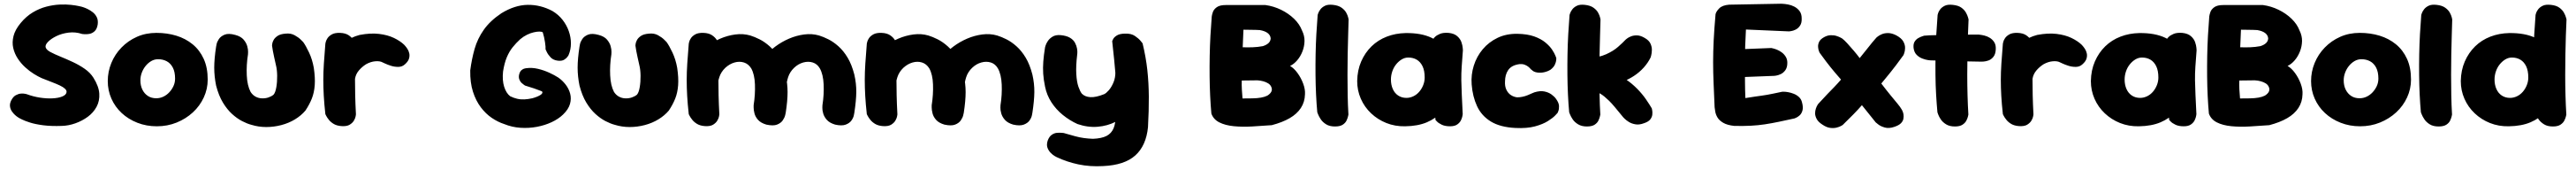

<svg xmlns="http://www.w3.org/2000/svg" viewBox="-20 -676 13817 910"><path d="M311 -2Q254 0 211.5 -5.5Q169 -11 141 -20Q113 -29 99 -36Q85 -43 85 -43Q85 -43 77.5 -47.5Q70 -52 60.5 -60.5Q51 -69 43 -81Q35 -93 33.5 -108Q32 -123 41 -140Q51 -159 65 -166.5Q79 -174 92 -175Q105 -176 114 -174Q123 -172 123 -172Q158 -159 194 -153.5Q230 -148 261.5 -149.5Q293 -151 314 -159.5Q335 -168 337 -183Q338 -192 328.5 -201Q319 -210 301 -218.5Q283 -227 258 -236.5Q233 -246 203 -258Q185 -266 161.5 -280.5Q138 -295 115 -316Q92 -337 75 -363Q58 -389 51 -419Q44 -449 52.5 -483Q61 -517 91 -553Q121 -589 156.5 -610Q192 -631 229 -640.5Q266 -650 300 -651.5Q334 -653 360.5 -650Q387 -647 402.5 -643.5Q418 -640 418 -640Q418 -640 427.5 -637Q437 -634 450.5 -627.5Q464 -621 477.5 -610.5Q491 -600 499 -584Q507 -568 504 -545Q500 -520 487 -508.5Q474 -497 459 -494.5Q444 -492 432.5 -493Q421 -494 421 -494Q385 -506 348.5 -501.5Q312 -497 283 -483Q254 -469 237.5 -452Q221 -435 225 -422Q229 -409 250.5 -397.5Q272 -386 304 -373Q336 -360 370.5 -344Q405 -328 434.5 -307.5Q464 -287 481 -260Q510 -214 512.5 -175Q515 -136 498 -104.5Q481 -73 451 -51Q421 -29 384.5 -16Q348 -3 311 -2Z M821 0Q765 0 716.5 -19Q668 -38 632.5 -71Q597 -104 577.5 -148Q558 -192 558 -242Q558 -292 577 -338.5Q596 -385 631.5 -421.5Q667 -458 714.5 -479Q762 -500 819 -500Q876 -500 925.5 -485Q975 -470 1013 -439Q1051 -408 1072.5 -361Q1094 -314 1094 -250Q1094 -200 1073 -154.5Q1052 -109 1014.5 -74.5Q977 -40 927.5 -20Q878 0 821 0ZM818 -150Q838 -150 856 -158.5Q874 -167 888 -182Q902 -197 910.5 -215.5Q919 -234 919 -255Q919 -291 907 -314Q895 -337 874.5 -348Q854 -359 828 -359Q808 -359 791 -349Q774 -339 761 -323Q748 -307 740.5 -287Q733 -267 733 -246Q733 -218 743.5 -196.5Q754 -175 773 -162.5Q792 -150 818 -150Z M1328 -8Q1305 -14 1278 -28Q1251 -42 1224.5 -66Q1198 -90 1175.5 -127Q1153 -164 1139 -218Q1129 -267 1129 -314Q1129 -361 1139 -426Q1139 -426 1141.5 -439Q1144 -452 1154 -467Q1164 -482 1185 -490.5Q1206 -499 1242 -489Q1272 -481 1286.5 -464Q1301 -447 1306 -429Q1311 -411 1310.5 -398Q1310 -385 1310 -385Q1301 -328 1303.5 -273Q1306 -218 1324 -184Q1335 -167 1351 -158.5Q1367 -150 1385.5 -149.5Q1404 -149 1420 -154.5Q1436 -160 1447 -169Q1457 -180 1462 -209Q1467 -238 1466.5 -271Q1466 -304 1460 -327Q1455 -351 1450.5 -369.5Q1446 -388 1443.5 -403.5Q1441 -419 1439 -432Q1439 -432 1440 -441Q1441 -450 1447.5 -462Q1454 -474 1469 -484Q1484 -494 1512 -496Q1539 -499 1560 -487.5Q1581 -476 1593.5 -463.5Q1606 -451 1606 -451Q1620 -432 1637.5 -395Q1655 -358 1663 -313Q1671 -259 1668 -219.5Q1665 -180 1652.5 -148.5Q1640 -117 1618 -84Q1595 -57 1562 -37Q1529 -17 1489 -6.5Q1449 4 1408 4Q1367 4 1328 -8Z M1799 -55Q1777 -53 1764.5 -67.5Q1752 -82 1747 -102Q1742 -122 1741 -137.5Q1740 -153 1740 -153Q1733 -183 1730.5 -200Q1728 -217 1729 -227Q1730 -237 1731 -245.5Q1732 -254 1732 -266Q1736 -325 1760 -371Q1784 -417 1823 -447Q1862 -477 1909 -489Q1967 -500 2013 -494.5Q2059 -489 2092.5 -473Q2126 -457 2147 -437Q2147 -437 2152.5 -431Q2158 -425 2165 -414.5Q2172 -404 2175 -390.5Q2178 -377 2173.5 -362Q2169 -347 2152 -332Q2137 -318 2116 -318Q2095 -318 2076.5 -324Q2058 -330 2045 -336Q2032 -342 2032 -342Q2018 -350 1993 -348Q1968 -346 1943 -332Q1921 -318 1904.5 -298.5Q1888 -279 1884 -254Q1882 -232 1880 -214Q1878 -196 1877.5 -179.5Q1877 -163 1877 -144.5Q1877 -126 1878 -104Q1878 -104 1872 -93Q1866 -82 1849 -70.5Q1832 -59 1799 -55ZM1811 -1Q1786 -3 1770 -12.5Q1754 -22 1744 -34.5Q1734 -47 1729.5 -56Q1725 -65 1725 -65Q1719 -119 1716.5 -163Q1714 -207 1714 -248Q1714 -289 1717 -335.5Q1720 -382 1725 -442Q1725 -442 1727 -451Q1729 -460 1736.5 -471.5Q1744 -483 1760 -492Q1776 -501 1804 -500Q1833 -499 1850.5 -487Q1868 -475 1876.5 -460Q1885 -445 1887.5 -433.5Q1890 -422 1890 -422Q1887 -374 1885.5 -333Q1884 -292 1884 -251.5Q1884 -211 1885 -165.5Q1886 -120 1889 -64Q1889 -64 1887.5 -54Q1886 -44 1878.5 -31Q1871 -18 1855.5 -8.5Q1840 1 1811 -1Z M2684 -12Q2650 -23 2617.5 -45Q2585 -67 2558.5 -102Q2532 -137 2516.5 -185.5Q2501 -234 2502 -299Q2510 -360 2525.5 -414.5Q2541 -469 2575 -517Q2609 -565 2669 -605Q2741 -649 2810 -650Q2879 -651 2943 -617Q2975 -598 2997 -570Q3019 -542 3030.5 -509.5Q3042 -477 3042 -443.5Q3042 -410 3029 -380Q3029 -380 3023.5 -372Q3018 -364 3006 -356.5Q2994 -349 2973 -351Q2947 -354 2933 -369Q2919 -384 2912.5 -398Q2906 -412 2906 -412Q2907 -423 2903 -450Q2899 -477 2891 -503Q2885 -507 2872.5 -507Q2860 -507 2842.5 -503Q2825 -499 2806.5 -490Q2788 -481 2770 -466Q2748 -446 2729.5 -423Q2711 -400 2698 -369Q2685 -338 2678 -293Q2673 -246 2684 -211.5Q2695 -177 2716 -161Q2734 -152 2753 -147.5Q2772 -143 2792.5 -144Q2813 -145 2835 -150Q2861 -157 2877.5 -167Q2894 -177 2887 -187Q2870 -194 2845 -202.5Q2820 -211 2796 -218Q2796 -218 2790 -222Q2784 -226 2777 -232.5Q2770 -239 2765.5 -250.5Q2761 -262 2764 -276Q2768 -293 2777 -300.5Q2786 -308 2794.5 -309.5Q2803 -311 2803 -311Q2834 -315 2865.5 -307.5Q2897 -300 2925.5 -287Q2954 -274 2974 -261Q2996 -246 3013.5 -223.5Q3031 -201 3038 -174.5Q3045 -148 3037 -119.5Q3029 -91 3000 -63Q2975 -39 2938.5 -22Q2902 -5 2859 3Q2816 11 2771 8Q2726 5 2684 -12Z M3277 -8Q3254 -14 3227 -28Q3200 -42 3173.5 -66Q3147 -90 3124.5 -127Q3102 -164 3088 -218Q3078 -267 3078 -314Q3078 -361 3088 -426Q3088 -426 3090.5 -439Q3093 -452 3103 -467Q3113 -482 3134 -490.5Q3155 -499 3191 -489Q3221 -481 3235.5 -464Q3250 -447 3255 -429Q3260 -411 3259.5 -398Q3259 -385 3259 -385Q3250 -328 3252.5 -273Q3255 -218 3273 -184Q3284 -167 3300 -158.5Q3316 -150 3334.5 -149.5Q3353 -149 3369 -154.5Q3385 -160 3396 -169Q3406 -180 3411 -209Q3416 -238 3415.5 -271Q3415 -304 3409 -327Q3404 -351 3399.5 -369.5Q3395 -388 3392.5 -403.5Q3390 -419 3388 -432Q3388 -432 3389 -441Q3390 -450 3396.5 -462Q3403 -474 3418 -484Q3433 -494 3461 -496Q3488 -499 3509 -487.5Q3530 -476 3542.5 -463.5Q3555 -451 3555 -451Q3569 -432 3586.5 -395Q3604 -358 3612 -313Q3620 -259 3617 -219.5Q3614 -180 3601.5 -148.5Q3589 -117 3567 -84Q3544 -57 3511 -37Q3478 -17 3438 -6.5Q3398 4 3357 4Q3316 4 3277 -8Z M4090 -9Q4060 -18 4045.5 -34.5Q4031 -51 4026.5 -69Q4022 -87 4022 -100Q4022 -113 4022 -113Q4031 -170 4029 -224Q4027 -278 4009 -310Q3994 -334 3970 -341.5Q3946 -349 3919.5 -341.5Q3893 -334 3870 -313Q3847 -291 3838 -263Q3829 -235 3827.5 -207Q3826 -179 3824 -159Q3824 -136 3823.5 -122.5Q3823 -109 3823.5 -100.5Q3824 -92 3823 -80Q3823 -80 3822.5 -72.5Q3822 -65 3817.5 -54.5Q3813 -44 3800.5 -36Q3788 -28 3763 -26Q3743 -25 3727 -36.5Q3711 -48 3702 -59Q3693 -70 3693 -70Q3684 -83 3682 -96.5Q3680 -110 3681 -130Q3682 -150 3679 -181Q3674 -221 3673 -247Q3672 -273 3676 -293Q3680 -313 3689 -331.5Q3698 -350 3714 -374Q3736 -402 3769.5 -427Q3803 -452 3842.5 -469Q3882 -486 3924 -491.5Q3966 -497 4004 -486Q4027 -479 4054 -465.5Q4081 -452 4108 -428Q4135 -404 4157 -367.5Q4179 -331 4193 -277Q4204 -229 4204 -183Q4204 -137 4194 -72Q4194 -72 4191 -59Q4188 -46 4178 -31.5Q4168 -17 4147.5 -9Q4127 -1 4090 -9ZM3760 -1Q3735 -3 3719 -12.5Q3703 -22 3693 -34.5Q3683 -47 3678.5 -56Q3674 -65 3674 -65Q3668 -119 3665.5 -163Q3663 -207 3663 -248Q3663 -289 3666 -335.5Q3669 -382 3674 -442Q3674 -442 3676 -451Q3678 -460 3685.5 -471.5Q3693 -483 3709 -492Q3725 -501 3753 -500Q3782 -499 3799.5 -487Q3817 -475 3825.5 -460Q3834 -445 3836.5 -433.5Q3839 -422 3839 -422Q3836 -374 3834.5 -333Q3833 -292 3833 -251.5Q3833 -211 3834 -165.5Q3835 -120 3838 -64Q3838 -64 3836.5 -54Q3835 -44 3827.5 -31Q3820 -18 3804.5 -8.5Q3789 1 3760 -1ZM4459 -9Q4429 -18 4414.5 -34.5Q4400 -51 4395 -69Q4390 -87 4390.5 -100Q4391 -113 4391 -113Q4400 -170 4397.5 -224Q4395 -278 4377 -310Q4363 -334 4339 -341.5Q4315 -349 4288 -341.5Q4261 -334 4239 -313Q4216 -291 4207 -263Q4198 -235 4196.5 -207Q4195 -179 4193 -159Q4193 -136 4192.5 -123.5Q4192 -111 4192 -103.5Q4192 -96 4190 -84Q4190 -84 4189.5 -76Q4189 -68 4184.5 -57.5Q4180 -47 4167.5 -38.5Q4155 -30 4131 -28Q4110 -27 4094.5 -38Q4079 -49 4070 -60.5Q4061 -72 4061 -72Q4053 -84 4051.5 -97.5Q4050 -111 4050 -131Q4050 -151 4049 -181Q4044 -221 4043 -247Q4042 -273 4045.5 -293Q4049 -313 4057.5 -331.5Q4066 -350 4082 -374Q4105 -402 4138.5 -427Q4172 -452 4211.5 -469Q4251 -486 4293 -491.5Q4335 -497 4373 -486Q4396 -479 4423 -465.5Q4450 -452 4477 -428Q4504 -404 4526 -367.5Q4548 -331 4562 -277Q4573 -229 4572.5 -183Q4572 -137 4562 -72Q4562 -72 4559.5 -59Q4557 -46 4547 -31.5Q4537 -17 4516 -9Q4495 -1 4459 -9Z M5045 -9Q5015 -18 5000.5 -34.5Q4986 -51 4981.5 -69Q4977 -87 4977 -100Q4977 -113 4977 -113Q4986 -170 4984 -224Q4982 -278 4964 -310Q4949 -334 4925 -341.5Q4901 -349 4874.5 -341.5Q4848 -334 4825 -313Q4802 -291 4793 -263Q4784 -235 4782.5 -207Q4781 -179 4779 -159Q4779 -136 4778.5 -122.5Q4778 -109 4778.5 -100.5Q4779 -92 4778 -80Q4778 -80 4777.5 -72.5Q4777 -65 4772.5 -54.5Q4768 -44 4755.5 -36Q4743 -28 4718 -26Q4698 -25 4682 -36.5Q4666 -48 4657 -59Q4648 -70 4648 -70Q4639 -83 4637 -96.5Q4635 -110 4636 -130Q4637 -150 4634 -181Q4629 -221 4628 -247Q4627 -273 4631 -293Q4635 -313 4644 -331.5Q4653 -350 4669 -374Q4691 -402 4724.5 -427Q4758 -452 4797.5 -469Q4837 -486 4879 -491.5Q4921 -497 4959 -486Q4982 -479 5009 -465.5Q5036 -452 5063 -428Q5090 -404 5112 -367.5Q5134 -331 5148 -277Q5159 -229 5159 -183Q5159 -137 5149 -72Q5149 -72 5146 -59Q5143 -46 5133 -31.5Q5123 -17 5102.5 -9Q5082 -1 5045 -9ZM4715 -1Q4690 -3 4674 -12.5Q4658 -22 4648 -34.5Q4638 -47 4633.5 -56Q4629 -65 4629 -65Q4623 -119 4620.5 -163Q4618 -207 4618 -248Q4618 -289 4621 -335.5Q4624 -382 4629 -442Q4629 -442 4631 -451Q4633 -460 4640.5 -471.5Q4648 -483 4664 -492Q4680 -501 4708 -500Q4737 -499 4754.5 -487Q4772 -475 4780.5 -460Q4789 -445 4791.5 -433.5Q4794 -422 4794 -422Q4791 -374 4789.5 -333Q4788 -292 4788 -251.5Q4788 -211 4789 -165.5Q4790 -120 4793 -64Q4793 -64 4791.5 -54Q4790 -44 4782.5 -31Q4775 -18 4759.5 -8.5Q4744 1 4715 -1ZM5414 -9Q5384 -18 5369.5 -34.5Q5355 -51 5350 -69Q5345 -87 5345.5 -100Q5346 -113 5346 -113Q5355 -170 5352.5 -224Q5350 -278 5332 -310Q5318 -334 5294 -341.5Q5270 -349 5243 -341.5Q5216 -334 5194 -313Q5171 -291 5162 -263Q5153 -235 5151.5 -207Q5150 -179 5148 -159Q5148 -136 5147.5 -123.5Q5147 -111 5147 -103.5Q5147 -96 5145 -84Q5145 -84 5144.5 -76Q5144 -68 5139.5 -57.5Q5135 -47 5122.5 -38.5Q5110 -30 5086 -28Q5065 -27 5049.5 -38Q5034 -49 5025 -60.5Q5016 -72 5016 -72Q5008 -84 5006.5 -97.5Q5005 -111 5005 -131Q5005 -151 5004 -181Q4999 -221 4998 -247Q4997 -273 5000.5 -293Q5004 -313 5012.5 -331.5Q5021 -350 5037 -374Q5060 -402 5093.5 -427Q5127 -452 5166.5 -469Q5206 -486 5248 -491.5Q5290 -497 5328 -486Q5351 -479 5378 -465.5Q5405 -452 5432 -428Q5459 -404 5481 -367.5Q5503 -331 5517 -277Q5528 -229 5527.5 -183Q5527 -137 5517 -72Q5517 -72 5514.5 -59Q5512 -46 5502 -31.5Q5492 -17 5471 -9Q5450 -1 5414 -9Z M5896 213Q5826 217 5764 204Q5702 191 5647 165Q5647 165 5637 159.5Q5627 154 5615.5 142.5Q5604 131 5598 115Q5592 99 5599 77Q5607 55 5621 45.5Q5635 36 5649.5 35Q5664 34 5674.5 35Q5685 36 5685 36Q5720 46 5745.5 53Q5771 60 5794 63Q5817 66 5842 67Q5889 65 5915 51.5Q5941 38 5952.5 10.5Q5964 -17 5963 -58Q5967 -126 5967 -176.5Q5967 -227 5963.5 -270Q5960 -313 5955.5 -357.5Q5951 -402 5945 -456Q5945 -456 5950 -466.5Q5955 -477 5970.5 -486.5Q5986 -496 6016 -496Q6047 -497 6067 -483.5Q6087 -470 6097.5 -457Q6108 -444 6108 -444Q6126 -370 6133.5 -301Q6141 -232 6141.5 -158.5Q6142 -85 6137 5Q6127 104 6069 156Q6011 208 5896 213ZM5759 -12Q5717 -31 5680.5 -60.5Q5644 -90 5619 -128.5Q5594 -167 5585 -212Q5577 -250 5575 -281.5Q5573 -313 5575.5 -346.5Q5578 -380 5585 -423Q5585 -423 5588 -433Q5591 -443 5600 -456.5Q5609 -470 5625.5 -480Q5642 -490 5668 -488Q5700 -485 5718.5 -474Q5737 -463 5745.5 -447Q5754 -431 5756.5 -416Q5759 -401 5758 -391Q5757 -381 5757 -381Q5750 -322 5752.5 -279.5Q5755 -237 5764 -211.5Q5773 -186 5782 -175Q5798 -158 5827.5 -156Q5857 -154 5902 -172Q5913 -177 5927 -193Q5941 -209 5952 -235Q5963 -261 5962 -294L6089 -325Q6103 -244 6088 -183Q6073 -122 6035 -78Q6006 -46 5963 -24Q5920 -2 5867.5 2.5Q5815 7 5759 -12Z M6801 -6Q6748 -2 6695.5 1Q6643 4 6597 -0.5Q6551 -5 6519.5 -21Q6488 -37 6477 -68Q6473 -111 6470.5 -162Q6468 -213 6467.5 -267.5Q6467 -322 6468 -377Q6469 -432 6472 -486Q6475 -540 6479 -588Q6480 -597 6485 -611.5Q6490 -626 6506 -637.5Q6522 -649 6554 -649H6767Q6811 -643 6851 -623.5Q6891 -604 6920.5 -575.5Q6950 -547 6963 -513Q6977 -485 6976.5 -456.5Q6976 -428 6965.5 -401Q6955 -374 6937.5 -353.5Q6920 -333 6899 -323Q6920 -311 6939 -285Q6958 -259 6969.5 -228Q6981 -197 6979 -171Q6978 -130 6957 -98Q6936 -66 6897 -43.5Q6858 -21 6801 -6ZM6644 -149Q6672 -149 6697.5 -149.5Q6723 -150 6743 -153.5Q6763 -157 6777 -164Q6809 -184 6799 -209Q6794 -222 6782 -229.5Q6770 -237 6755 -241Q6740 -245 6724 -246L6640 -245Q6639 -221 6640.5 -196.5Q6642 -172 6644 -149ZM6645 -423Q6672 -422 6699 -423Q6726 -424 6753 -429Q6772 -435 6783 -445Q6794 -455 6795 -470Q6794 -487 6779.5 -498.5Q6765 -510 6737 -515Q6729 -516 6715 -516Q6701 -516 6684 -516.5Q6667 -517 6649 -517Z M7140 1Q7111 1 7092.5 -10.5Q7074 -22 7064 -37Q7054 -52 7049.5 -63.5Q7045 -75 7045 -75Q7041 -118 7038.5 -169Q7036 -220 7035.5 -274.5Q7035 -329 7036 -384Q7037 -439 7040 -493Q7043 -547 7047 -596Q7047 -596 7050 -605Q7053 -614 7061.5 -625.5Q7070 -637 7086 -645Q7102 -653 7129 -650Q7158 -647 7175 -635Q7192 -623 7200 -608.5Q7208 -594 7210.5 -583Q7213 -572 7213 -572Q7212 -533 7210.5 -485Q7209 -437 7208 -384Q7207 -331 7207 -275.5Q7207 -220 7208 -166Q7209 -112 7212 -63Q7212 -63 7210 -53.5Q7208 -44 7202 -31Q7196 -18 7181.5 -8.5Q7167 1 7140 1Z M7516 0Q7462 1 7415.5 -17.5Q7369 -36 7333.5 -69.5Q7298 -103 7278.5 -147.5Q7259 -192 7259 -242Q7260 -300 7280.5 -347Q7301 -394 7336 -428Q7371 -462 7418 -480Q7465 -498 7519 -499Q7603 -500 7658.5 -473.5Q7714 -447 7742 -391.5Q7770 -336 7770 -250Q7770 -200 7756 -155.5Q7742 -111 7711.5 -76.5Q7681 -42 7633 -21.5Q7585 -1 7516 0ZM7523 -152Q7542 -152 7560 -160.5Q7578 -169 7591.5 -184.5Q7605 -200 7613 -220Q7621 -240 7621 -261Q7621 -298 7609.5 -321.5Q7598 -345 7578.5 -356.5Q7559 -368 7533 -368Q7514 -368 7497 -357.5Q7480 -347 7467 -330.5Q7454 -314 7447 -293Q7440 -272 7440 -250Q7440 -222 7450 -199.5Q7460 -177 7479 -164.5Q7498 -152 7523 -152ZM7757 0Q7730 0 7712.5 -8.5Q7695 -17 7687 -25.5Q7679 -34 7679 -34Q7672 -107 7666.5 -176Q7661 -245 7661.5 -318Q7662 -391 7669 -471Q7669 -471 7677 -479Q7685 -487 7702.5 -494.5Q7720 -502 7749 -500Q7779 -497 7795.5 -482.5Q7812 -468 7818 -450.5Q7824 -433 7825 -420Q7826 -407 7826 -407Q7822 -356 7819.5 -319Q7817 -282 7817.5 -246.5Q7818 -211 7820 -169Q7822 -127 7825 -65Q7825 -65 7823.5 -55.5Q7822 -46 7816 -33Q7810 -20 7796 -10Q7782 0 7757 0Z M8108 9Q8026 5 7976 -25.5Q7926 -56 7902 -107.5Q7878 -159 7873 -224Q7869 -276 7884.5 -325Q7900 -374 7932.5 -412.5Q7965 -451 8012 -473.5Q8059 -496 8119 -495Q8172 -494 8208.5 -481Q8245 -468 8268.5 -448.5Q8292 -429 8304.5 -410Q8317 -391 8322 -378Q8327 -365 8327 -365Q8327 -365 8326.5 -355Q8326 -345 8319.5 -330.5Q8313 -316 8296 -303Q8282 -294 8262.5 -289.5Q8243 -285 8224 -288Q8205 -291 8195 -302Q8193 -302 8188.5 -307.5Q8184 -313 8176.5 -319Q8169 -325 8157.5 -329.5Q8146 -334 8131 -333Q8108 -330 8093 -322Q8078 -314 8069 -301Q8060 -288 8056 -272.5Q8052 -257 8052 -242Q8050 -215 8059 -196Q8068 -177 8083.5 -167Q8099 -157 8117 -155Q8131 -155 8145.5 -158Q8160 -161 8173.5 -166.5Q8187 -172 8196.5 -176.5Q8206 -181 8210 -182Q8240 -191 8262.5 -186.5Q8285 -182 8301 -170.5Q8317 -159 8326 -146Q8341 -125 8341.5 -108.5Q8342 -92 8338 -82Q8334 -72 8334 -72Q8334 -72 8321.5 -58.5Q8309 -45 8282 -28Q8255 -11 8212.5 0.5Q8170 12 8108 9Z M8796 -16Q8772 -7 8751.5 -10.5Q8731 -14 8716.5 -23Q8702 -32 8694 -40Q8686 -48 8686 -48Q8659 -81 8641 -102.5Q8623 -124 8609.5 -137Q8596 -150 8585 -159Q8574 -168 8561.5 -175.5Q8549 -183 8531 -191L8498 -364Q8555 -368 8594 -385.5Q8633 -403 8658 -425Q8683 -447 8699 -464Q8699 -464 8706.5 -470Q8714 -476 8728 -481.5Q8742 -487 8760.5 -486.5Q8779 -486 8801 -473Q8824 -460 8832 -442.5Q8840 -425 8839.5 -408Q8839 -391 8836 -380Q8833 -369 8833 -369Q8819 -340 8796 -314.5Q8773 -289 8744 -270Q8715 -251 8686 -240.5Q8657 -230 8630 -230L8627 -284Q8665 -275 8699 -252Q8733 -229 8761 -200.5Q8789 -172 8808.5 -143.5Q8828 -115 8839 -96Q8839 -96 8841 -87Q8843 -78 8842 -64Q8841 -50 8831 -37Q8821 -24 8796 -16ZM8491 1Q8463 1 8444 -10.5Q8425 -22 8415 -37Q8405 -52 8400.5 -63.5Q8396 -75 8396 -75Q8392 -118 8389.5 -169Q8387 -220 8386.5 -274.5Q8386 -329 8387 -384Q8388 -439 8391 -493Q8394 -547 8398 -596Q8398 -596 8401 -605Q8404 -614 8412.5 -625.5Q8421 -637 8437 -645Q8453 -653 8480 -650Q8509 -647 8526 -635Q8543 -623 8551 -608.5Q8559 -594 8561.5 -583Q8564 -572 8564 -572Q8563 -533 8561.5 -485Q8560 -437 8559 -384Q8558 -331 8558 -275.5Q8558 -220 8559 -166Q8560 -112 8563 -63Q8563 -63 8561 -53.5Q8559 -44 8553 -31Q8547 -18 8532.5 -8.5Q8518 1 8491 1Z M9282 -2Q9244 -6 9222.5 -18.5Q9201 -31 9191.5 -47Q9182 -63 9179.5 -78.5Q9177 -94 9176 -102Q9173 -173 9170.5 -231Q9168 -289 9168 -343.5Q9168 -398 9171 -459.5Q9174 -521 9181 -600Q9184 -614 9200.5 -631Q9217 -648 9254 -651L9532 -656Q9532 -656 9542.5 -655.5Q9553 -655 9570 -652Q9587 -649 9603.5 -640.5Q9620 -632 9631.5 -617Q9643 -602 9643 -577Q9644 -553 9634 -538.5Q9624 -524 9610.5 -517.5Q9597 -511 9586 -509.5Q9575 -508 9575 -508L9344 -518Q9341 -467 9340 -429.5Q9339 -392 9338.5 -361Q9338 -330 9338.5 -300Q9339 -270 9339 -234.5Q9339 -199 9341 -151Q9372 -156 9393 -159Q9414 -162 9428.5 -164Q9443 -166 9457.5 -168.5Q9472 -171 9491 -175Q9510 -179 9539 -185Q9539 -185 9548 -185Q9557 -185 9571 -182.5Q9585 -180 9600.5 -174Q9616 -168 9628.5 -156.5Q9641 -145 9645 -127Q9652 -101 9647 -84Q9642 -67 9631.5 -58Q9621 -49 9612.5 -45.5Q9604 -42 9604 -42Q9558 -32 9520 -24Q9482 -16 9445.5 -10.5Q9409 -5 9370 -3Q9331 -1 9282 -2ZM9211 -259 9201 -408 9480 -419Q9480 -419 9489 -417Q9498 -415 9510.5 -410Q9523 -405 9535.5 -396Q9548 -387 9557 -373Q9566 -359 9566 -340Q9566 -315 9555.5 -300.5Q9545 -286 9531 -279.5Q9517 -273 9507 -271.5Q9497 -270 9497 -270Z M9754 -9Q9732 -23 9723.5 -39Q9715 -55 9715 -69Q9715 -83 9719 -94.5Q9723 -106 9727 -112.5Q9731 -119 9731 -119Q9760 -151 9780 -171.5Q9800 -192 9817 -209.5Q9834 -227 9854 -250Q9835 -272 9822 -287Q9809 -302 9798 -316Q9787 -330 9773 -348Q9759 -366 9739 -394Q9739 -394 9735.5 -402.5Q9732 -411 9731 -424.5Q9730 -438 9736.5 -452Q9743 -466 9763 -477Q9781 -487 9798.5 -487.5Q9816 -488 9830 -483.5Q9844 -479 9852 -474.5Q9860 -470 9860 -470Q9871 -462 9887.5 -444Q9904 -426 9922 -405Q9940 -384 9954 -365Q9980 -397 9995.5 -416.5Q10011 -436 10022 -449.5Q10033 -463 10044 -475Q10044 -475 10051.5 -481Q10059 -487 10073 -493Q10087 -499 10106.5 -499Q10126 -499 10150 -487Q10178 -472 10188 -454Q10198 -436 10197.5 -419Q10197 -402 10193 -391.5Q10189 -381 10189 -381Q10165 -348 10149 -327Q10133 -306 10120.5 -290.5Q10108 -275 10096.5 -261Q10085 -247 10070 -229Q10099 -191 10120.5 -165Q10142 -139 10157 -121Q10172 -103 10180 -89Q10180 -89 10183.5 -82Q10187 -75 10189 -64Q10191 -53 10188.5 -40Q10186 -27 10175 -16Q10164 -5 10140 3Q10111 13 10088.5 6.5Q10066 0 10053 -10.5Q10040 -21 10040 -21L9966 -113Q9946 -90 9920.5 -64Q9895 -38 9863 -7Q9863 -7 9854.5 -2Q9846 3 9830.5 7Q9815 11 9795.5 8.5Q9776 6 9754 -9Z M10465 1Q10436 1 10417.5 -10.5Q10399 -22 10389 -37Q10379 -52 10375 -63.5Q10371 -75 10371 -75Q10367 -118 10364 -169Q10361 -220 10360.5 -274.5Q10360 -329 10361 -384Q10362 -439 10365 -493Q10368 -547 10372 -596Q10372 -596 10374.5 -605Q10377 -614 10385.5 -625.5Q10394 -637 10410 -645Q10426 -653 10453 -650Q10483 -647 10499.5 -635Q10516 -623 10524 -608.5Q10532 -594 10535 -583Q10538 -572 10538 -572Q10536 -533 10534.5 -485Q10533 -437 10532 -384Q10531 -331 10531 -275.5Q10531 -220 10532.5 -166Q10534 -112 10537 -63Q10537 -63 10535 -53.5Q10533 -44 10526.5 -31Q10520 -18 10505.5 -8.5Q10491 1 10465 1ZM10607 -346Q10528 -347 10457.5 -349.5Q10387 -352 10332 -353Q10332 -353 10320 -354.5Q10308 -356 10290.5 -362.5Q10273 -369 10259.5 -382.5Q10246 -396 10243 -420Q10241 -441 10249 -453.5Q10257 -466 10269 -472.5Q10281 -479 10290.5 -482Q10300 -485 10300 -485Q10308 -486 10330 -487Q10352 -488 10383 -488.5Q10414 -489 10450 -489.5Q10486 -490 10522 -490.5Q10558 -491 10590 -491Q10590 -491 10599.5 -490Q10609 -489 10623.5 -485.5Q10638 -482 10652 -473.5Q10666 -465 10675.5 -450.5Q10685 -436 10684 -413Q10683 -386 10671 -371.5Q10659 -357 10644 -352Q10629 -347 10618 -346.5Q10607 -346 10607 -346Z M10796 -55Q10774 -53 10761.5 -67.5Q10749 -82 10744 -102Q10739 -122 10738 -137.5Q10737 -153 10737 -153Q10730 -183 10727.5 -200Q10725 -217 10726 -227Q10727 -237 10728 -245.5Q10729 -254 10729 -266Q10733 -325 10757 -371Q10781 -417 10820 -447Q10859 -477 10906 -489Q10964 -500 11010 -494.5Q11056 -489 11089.5 -473Q11123 -457 11144 -437Q11144 -437 11149.5 -431Q11155 -425 11162 -414.5Q11169 -404 11172 -390.5Q11175 -377 11170.5 -362Q11166 -347 11149 -332Q11134 -318 11113 -318Q11092 -318 11073.5 -324Q11055 -330 11042 -336Q11029 -342 11029 -342Q11015 -350 10990 -348Q10965 -346 10940 -332Q10918 -318 10901.5 -298.5Q10885 -279 10881 -254Q10879 -232 10877 -214Q10875 -196 10874.5 -179.5Q10874 -163 10874 -144.5Q10874 -126 10875 -104Q10875 -104 10869 -93Q10863 -82 10846 -70.5Q10829 -59 10796 -55ZM10808 -1Q10783 -3 10767 -12.5Q10751 -22 10741 -34.5Q10731 -47 10726.5 -56Q10722 -65 10722 -65Q10716 -119 10713.5 -163Q10711 -207 10711 -248Q10711 -289 10714 -335.5Q10717 -382 10722 -442Q10722 -442 10724 -451Q10726 -460 10733.5 -471.5Q10741 -483 10757 -492Q10773 -501 10801 -500Q10830 -499 10847.5 -487Q10865 -475 10873.5 -460Q10882 -445 10884.5 -433.5Q10887 -422 10887 -422Q10884 -374 10882.5 -333Q10881 -292 10881 -251.5Q10881 -211 10882 -165.5Q10883 -120 10886 -64Q10886 -64 10884.5 -54Q10883 -44 10875.5 -31Q10868 -18 10852.5 -8.5Q10837 1 10808 -1Z M11451 0Q11397 1 11350.5 -17.5Q11304 -36 11268.5 -69.5Q11233 -103 11213.5 -147.5Q11194 -192 11194 -242Q11195 -300 11215.5 -347Q11236 -394 11271 -428Q11306 -462 11353 -480Q11400 -498 11454 -499Q11538 -500 11593.5 -473.5Q11649 -447 11677 -391.5Q11705 -336 11705 -250Q11705 -200 11691 -155.5Q11677 -111 11646.5 -76.5Q11616 -42 11568 -21.5Q11520 -1 11451 0ZM11458 -152Q11477 -152 11495 -160.5Q11513 -169 11526.5 -184.5Q11540 -200 11548 -220Q11556 -240 11556 -261Q11556 -298 11544.5 -321.5Q11533 -345 11513.5 -356.5Q11494 -368 11468 -368Q11449 -368 11432 -357.5Q11415 -347 11402 -330.5Q11389 -314 11382 -293Q11375 -272 11375 -250Q11375 -222 11385 -199.5Q11395 -177 11414 -164.5Q11433 -152 11458 -152ZM11692 0Q11665 0 11647.5 -8.5Q11630 -17 11622 -25.5Q11614 -34 11614 -34Q11607 -107 11601.5 -176Q11596 -245 11596.5 -318Q11597 -391 11604 -471Q11604 -471 11612 -479Q11620 -487 11637.5 -494.5Q11655 -502 11684 -500Q11714 -497 11730.5 -482.5Q11747 -468 11753 -450.5Q11759 -433 11760 -420Q11761 -407 11761 -407Q11757 -356 11754.5 -319Q11752 -282 11752.5 -246.5Q11753 -211 11755 -169Q11757 -127 11760 -65Q11760 -65 11758.5 -55.5Q11757 -46 11751 -33Q11745 -20 11731 -10Q11717 0 11692 0Z M12151 -6Q12098 -2 12045.5 1Q11993 4 11947 -0.5Q11901 -5 11869.5 -21Q11838 -37 11827 -68Q11823 -111 11820.5 -162Q11818 -213 11817.5 -267.5Q11817 -322 11818 -377Q11819 -432 11822 -486Q11825 -540 11829 -588Q11830 -597 11835 -611.5Q11840 -626 11856 -637.5Q11872 -649 11904 -649H12117Q12161 -643 12201 -623.5Q12241 -604 12270.5 -575.5Q12300 -547 12313 -513Q12327 -485 12326.5 -456.5Q12326 -428 12315.5 -401Q12305 -374 12287.5 -353.5Q12270 -333 12249 -323Q12270 -311 12289 -285Q12308 -259 12319.5 -228Q12331 -197 12329 -171Q12328 -130 12307 -98Q12286 -66 12247 -43.5Q12208 -21 12151 -6ZM11994 -149Q12022 -149 12047.5 -149.5Q12073 -150 12093 -153.5Q12113 -157 12127 -164Q12159 -184 12149 -209Q12144 -222 12132 -229.5Q12120 -237 12105 -241Q12090 -245 12074 -246L11990 -245Q11989 -221 11990.5 -196.5Q11992 -172 11994 -149ZM11995 -423Q12022 -422 12049 -423Q12076 -424 12103 -429Q12122 -435 12133 -445Q12144 -455 12145 -470Q12144 -487 12129.5 -498.5Q12115 -510 12087 -515Q12079 -516 12065 -516Q12051 -516 12034 -516.5Q12017 -517 11999 -517Z M12638 0Q12582 0 12533.5 -19Q12485 -38 12449.5 -71Q12414 -104 12394.5 -148Q12375 -192 12375 -242Q12375 -292 12394 -338.5Q12413 -385 12448.5 -421.5Q12484 -458 12531.5 -479Q12579 -500 12636 -500Q12693 -500 12742.5 -485Q12792 -470 12830 -439Q12868 -408 12889.5 -361Q12911 -314 12911 -250Q12911 -200 12890 -154.5Q12869 -109 12831.5 -74.5Q12794 -40 12744.5 -20Q12695 0 12638 0ZM12635 -150Q12655 -150 12673 -158.5Q12691 -167 12705 -182Q12719 -197 12727.5 -215.5Q12736 -234 12736 -255Q12736 -291 12724 -314Q12712 -337 12691.5 -348Q12671 -359 12645 -359Q12625 -359 12608 -349Q12591 -339 12578 -323Q12565 -307 12557.5 -287Q12550 -267 12550 -246Q12550 -218 12560.5 -196.5Q12571 -175 12590 -162.5Q12609 -150 12635 -150Z M13059 1Q13030 1 13011.5 -10.5Q12993 -22 12983 -37Q12973 -52 12968.5 -63.5Q12964 -75 12964 -75Q12960 -118 12957.5 -169Q12955 -220 12954.5 -274.5Q12954 -329 12955 -384Q12956 -439 12959 -493Q12962 -547 12966 -596Q12966 -596 12969 -605Q12972 -614 12980.5 -625.5Q12989 -637 13005 -645Q13021 -653 13048 -650Q13077 -647 13094 -635Q13111 -623 13119 -608.5Q13127 -594 13129.5 -583Q13132 -572 13132 -572Q13131 -533 13129.5 -485Q13128 -437 13127 -384Q13126 -331 13126 -275.5Q13126 -220 13127 -166Q13128 -112 13131 -63Q13131 -63 13129 -53.5Q13127 -44 13121 -31Q13115 -18 13100.5 -8.5Q13086 1 13059 1Z M13435 0Q13381 1 13334.5 -17.5Q13288 -36 13252.5 -69.5Q13217 -103 13197.5 -147.5Q13178 -192 13178 -242Q13179 -300 13199.5 -347Q13220 -394 13255 -428Q13290 -462 13337 -480Q13384 -498 13438 -499Q13522 -500 13577.5 -473.5Q13633 -447 13661 -391.5Q13689 -336 13689 -250Q13689 -200 13675 -155.5Q13661 -111 13630.5 -76.5Q13600 -42 13552 -21.5Q13504 -1 13435 0ZM13442 -152Q13461 -152 13479 -160.5Q13497 -169 13510.5 -184.5Q13524 -200 13532 -220Q13540 -240 13540 -261Q13540 -298 13528.5 -321.5Q13517 -345 13497.5 -356.5Q13478 -368 13452 -368Q13433 -368 13416 -357.5Q13399 -347 13386 -330.5Q13373 -314 13366 -293Q13359 -272 13359 -250Q13359 -222 13369 -199.5Q13379 -177 13398 -164.5Q13417 -152 13442 -152ZM13672 1Q13643 1 13624.5 -10.5Q13606 -22 13595.5 -37Q13585 -52 13581 -63.5Q13577 -75 13577 -75Q13573 -118 13570.5 -169Q13568 -220 13567 -274.5Q13566 -329 13567.5 -384Q13569 -439 13572 -493Q13575 -547 13579 -596Q13579 -596 13581.5 -605Q13584 -614 13592.5 -625.5Q13601 -637 13617 -645Q13633 -653 13661 -650Q13690 -647 13706.5 -635Q13723 -623 13731 -608.5Q13739 -594 13742 -583Q13745 -572 13745 -572Q13743 -533 13741.5 -485Q13740 -437 13739 -384Q13738 -331 13738 -275.5Q13738 -220 13739.5 -166Q13741 -112 13744 -63Q13744 -63 13742 -53.5Q13740 -44 13733.5 -31Q13727 -18 13712.5 -8.5Q13698 1 13672 1Z"/></svg>

Font: Sour Gummy Black ExtraBold
Style: Regular
Weight: 800
Version: Version 1.000